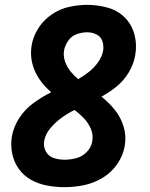

<svg xmlns="http://www.w3.org/2000/svg" viewBox="-20 -763 616 791"><path d="M246 8Q286 8 325.5 0Q365 -8 402 -30Q439 -52 463 -87Q487 -122 494 -162Q501 -203 489 -242Q477 -281 452.5 -311Q428 -341 398 -365Q432 -383 462 -408Q492 -433 511.5 -466.5Q531 -500 537 -535Q545 -579 534 -620.5Q523 -662 494 -691Q465 -720 423.5 -731.5Q382 -743 339 -743Q302 -743 264 -734.5Q226 -726 192.5 -703Q159 -680 137.5 -646Q116 -612 110 -574Q104 -536 113.5 -500Q123 -464 143.5 -435Q164 -406 191 -383Q153 -364 118 -338.5Q83 -313 59.5 -277Q36 -241 29 -201Q23 -164 30.5 -129Q38 -94 58 -66.5Q78 -39 108.5 -22Q139 -5 174.5 1.5Q210 8 246 8ZM246 -105Q223 -105 201.5 -112Q180 -119 169 -139Q158 -159 162 -182Q167 -211 188 -235.5Q209 -260 234 -278Q259 -296 287 -310Q307 -295 325 -276.5Q343 -258 354 -233Q365 -208 360 -180Q356 -156 337.5 -137Q319 -118 294.5 -111.5Q270 -105 246 -105ZM302 -437Q284 -452 270 -469.5Q256 -487 248 -509.5Q240 -532 244 -556Q248 -577 261.5 -596Q275 -615 296.5 -622.5Q318 -630 339 -630Q359 -630 377 -621.5Q395 -613 401.5 -594Q408 -575 405 -554Q400 -529 384 -506.5Q368 -484 346.5 -467Q325 -450 302 -437Z"/></svg>

Font: Iosevka Sparkle XBdObl
Style: Regular
Weight: 800
Italic angle: -9°
Designer: Belleve Invis
Foundry: Belleve Invis
Version: Version 4.5.0; ttfautohint (v1.8.3)